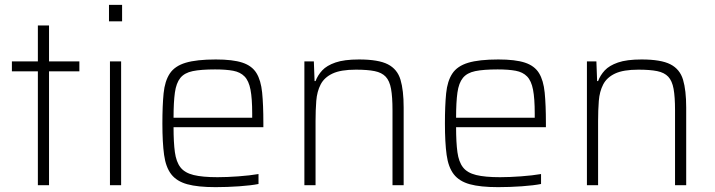

<svg xmlns="http://www.w3.org/2000/svg" viewBox="-20 -763 2944 791"><path d="M136 0V-469H29V-510H136V-658H182V-510H307V-469H182V0Z M429 -675V-743H483V-675ZM433 0V-510H479V0Z M868 8Q795 8 751.5 -4Q708 -16 685.5 -45Q663 -74 656 -125Q649 -176 649 -254Q649 -328 654 -378.5Q659 -429 679.5 -460Q700 -491 745 -504.5Q790 -518 869 -518Q939 -518 978.5 -505Q1018 -492 1036.5 -462Q1055 -432 1060 -381.5Q1065 -331 1065 -256V-239H695Q695 -176 700.5 -136Q706 -96 723.5 -73.5Q741 -51 777.5 -42Q814 -33 876 -33Q915 -33 962.5 -36.5Q1010 -40 1045 -46V-5Q1015 1 965.5 4.5Q916 8 868 8ZM695 -278H1019V-296Q1019 -357 1012 -393.5Q1005 -430 987.5 -448Q970 -466 940.5 -471.5Q911 -477 866 -477Q808 -477 774 -470Q740 -463 723 -442Q706 -421 700.5 -381.5Q695 -342 695 -278Z M1234 0V-510H1273L1276 -429H1280Q1289 -453 1307.5 -473Q1326 -493 1362 -505.5Q1398 -518 1459 -518Q1539 -518 1578 -498Q1617 -478 1630 -434.5Q1643 -391 1643 -320V0H1597V-309Q1597 -364 1591 -397Q1585 -430 1569 -447Q1553 -464 1523.5 -470Q1494 -476 1446 -476Q1384 -476 1350 -460Q1316 -444 1301 -415Q1286 -386 1283 -347.5Q1280 -309 1280 -264V0Z M2032 8Q1959 8 1915.5 -4Q1872 -16 1849.5 -45Q1827 -74 1820 -125Q1813 -176 1813 -254Q1813 -328 1818 -378.5Q1823 -429 1843.5 -460Q1864 -491 1909 -504.5Q1954 -518 2033 -518Q2103 -518 2142.5 -505Q2182 -492 2200.5 -462Q2219 -432 2224 -381.5Q2229 -331 2229 -256V-239H1859Q1859 -176 1864.5 -136Q1870 -96 1887.5 -73.5Q1905 -51 1941.5 -42Q1978 -33 2040 -33Q2079 -33 2126.5 -36.5Q2174 -40 2209 -46V-5Q2179 1 2129.5 4.5Q2080 8 2032 8ZM1859 -278H2183V-296Q2183 -357 2176 -393.5Q2169 -430 2151.5 -448Q2134 -466 2104.5 -471.5Q2075 -477 2030 -477Q1972 -477 1938 -470Q1904 -463 1887 -442Q1870 -421 1864.5 -381.5Q1859 -342 1859 -278Z M2398 0V-510H2437L2440 -429H2444Q2453 -453 2471.5 -473Q2490 -493 2526 -505.5Q2562 -518 2623 -518Q2703 -518 2742 -498Q2781 -478 2794 -434.5Q2807 -391 2807 -320V0H2761V-309Q2761 -364 2755 -397Q2749 -430 2733 -447Q2717 -464 2687.5 -470Q2658 -476 2610 -476Q2548 -476 2514 -460Q2480 -444 2465 -415Q2450 -386 2447 -347.5Q2444 -309 2444 -264V0Z"/></svg>

Font: Saira ExtraLight
Style: Regular
Weight: 200
Designer: Hector Gatti with collaboration of the Omnibus-Type team
Foundry: Omnibus-Type
Version: Version 1.100; ttfautohint (v1.8.3)